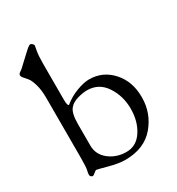

<svg xmlns="http://www.w3.org/2000/svg" viewBox="-173 -813 860 935"><g transform="rotate(-30 257.5 -345.5)"><path d="M265.1 -373Q241.2 -373 210.9 -364.3Q180.7 -355.5 166 -337.9Q145 -315.9 145 -252.9V-131.8Q145 -81.1 186 -48.8Q227.1 -16.6 282.7 -16.6Q338.9 -16.6 372.1 -67.4Q405.3 -118.2 405.3 -189.5Q405.3 -260.7 368.2 -316.9Q331.1 -373 265.1 -373ZM75.2 -105V-441.9Q75.2 -483.4 66.4 -514.6Q57.6 -545.9 46.9 -559.6Q35.6 -573.2 27.3 -582.5Q19 -591.8 19 -599.6Q19.5 -607.4 29.3 -613.8Q39.1 -620.1 43 -624Q46.9 -627.9 64 -643.6Q81.1 -659.2 105.5 -682.1Q129.9 -705.1 136.7 -705.1Q144 -705.1 149.4 -698.7Q154.8 -692.4 154.8 -690.4Q154.8 -688.5 149.9 -663.1Q145 -636.7 145 -592.8V-388.2Q145 -356 153.8 -355Q189 -383.8 230 -398.9Q271 -414.1 299.8 -414.1Q377 -414.1 428.7 -356.4Q480.5 -298.8 480 -210Q480 -121.1 422.9 -53.7Q365.7 13.7 258.8 14.2Q221.7 14.2 168 -0.5Q114.3 -15.1 109.9 -15.1Q106 -14.6 96.2 -5.9Q85.9 2.9 82 2.9Q78.1 2.9 73.2 -0.5Q68.4 -3.9 67.9 -8.8V-14.2Q67.4 -20 71.3 -35.6Q75.2 -51.3 75.2 -105Z"/></g></svg>

Font: EBGaramond
Style: Regular
Weight: 400
Version: Version 000.012g